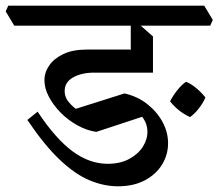

<svg xmlns="http://www.w3.org/2000/svg" viewBox="-50 -628 767 674"><path d="M364 26Q315 26 264.5 5Q214 -16 160 -67Q106 -118 46 -207L82 -236Q145 -141 204.5 -97Q264 -53 328 -53Q372 -53 403.5 -70Q435 -87 451.5 -113Q468 -139 467.5 -167Q467 -195 449 -218L288 -165Q254 -170 221 -188.5Q188 -207 162.5 -233Q137 -259 121.5 -288.5Q106 -318 106 -346Q106 -374 123 -398.5Q140 -423 173 -438.5Q206 -454 254 -454H407L487 -373H280Q237 -373 207 -356.5Q177 -340 177 -308Q177 -289 188 -274Q199 -259 216 -246L387 -300Q432 -290 466.5 -263Q501 -236 520.5 -200Q540 -164 540 -125Q540 -85 519 -50.5Q498 -16 458.5 5Q419 26 364 26ZM617 -217Q606 -222 592.5 -230.5Q579 -239 567 -250.5Q555 -262 547 -272Q557 -292 572.5 -311.5Q588 -331 603 -341Q616 -336 629 -326.5Q642 -317 653 -306Q664 -295 671 -286Q664 -268 648.5 -248Q633 -228 617 -217ZM487 -373 409 -384V-562L429 -551L487 -500ZM0 -538 -30 -588 -21 -608H667L697 -558L688 -538Z"/></svg>

Font: Eczar
Style: Regular
Weight: 400
Designer: Vaibhav Singh
Foundry: Rosetta Type Foundry
Version: Version 2.000